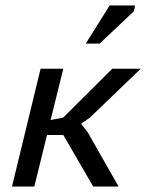

<svg xmlns="http://www.w3.org/2000/svg" viewBox="-20 -682 535 702"><path d="M23.9 0ZM211.4 -188.5H151.9L105.5 0H23.9L128.4 -430.7H211.4L165 -243.2L210.9 -252L390.6 -430.7H494.6L308.1 -251.5L276.4 -229.5L300.8 -198.2L413.6 0H320.8ZM380.9 -662.1H474.1L469.7 -641.1L344.2 -522.5H293.5Z"/></svg>

Font: PT Astra Sans
Style: Italic
Weight: 400
Italic angle: -16°
Designer: A.Korolkova, I. Chaeva
Foundry: ParaType Ltd
Version: Version 1.001; ttfautohint (v1.6)